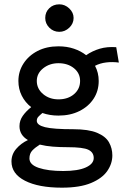

<svg xmlns="http://www.w3.org/2000/svg" viewBox="-20 -691 590 887"><path d="M250 -157Q210 -157 176 -169Q164 -159 157 -151.5Q150 -144 150 -133Q150 -113 188 -103.5Q226 -94 319 -94Q389 -94 428.5 -77.5Q468 -61 483.5 -33.5Q499 -6 499 27Q499 65 475.5 99Q452 133 400.5 154.5Q349 176 266 176Q158 176 95.5 144Q33 112 33 55Q33 22 55 -3.5Q77 -29 109 -44Q70 -67 70 -108Q70 -134 85 -155.5Q100 -177 124 -196Q96 -218 80.5 -249Q65 -280 65 -317Q65 -361 88.5 -397.5Q112 -434 153.5 -455.5Q195 -477 250 -477Q289 -477 321.5 -466Q354 -455 378 -436Q407 -456 441 -466Q475 -476 517 -473L529 -402Q499 -406 470.5 -402.5Q442 -399 419 -387Q436 -355 436 -317Q436 -271 412.5 -235Q389 -199 347 -178Q305 -157 250 -157ZM250 -232Q294 -232 322 -256Q350 -280 350 -317Q350 -353 321.5 -376Q293 -399 250 -399Q209 -399 179.5 -375.5Q150 -352 150 -317Q150 -281 179 -256.5Q208 -232 250 -232ZM116 41Q116 70 159 84.5Q202 99 272 99Q340 99 376.5 82.5Q413 66 413 39Q413 13 388.5 1Q364 -11 293 -11Q257 -11 224.5 -13.5Q192 -16 164 -23Q143 -10 129.5 4Q116 18 116 41ZM254 -544Q227 -544 208 -563Q189 -582 189 -608Q189 -635 207.5 -653Q226 -671 254 -671Q280 -671 300 -652Q320 -633 320 -608Q320 -582 300 -563Q280 -544 254 -544Z"/></svg>

Font: Inconsolata SemiExpanded SemiBold
Style: Regular
Weight: 600
Width: 6
Monospace: yes
Designer: Raph Levien, Cyreal, Brenton Simpson
Foundry: Raph Levien, Cyreal, Google
Version: Version 3.001; ttfautohint (v1.8.2.53-6de2)